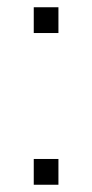

<svg xmlns="http://www.w3.org/2000/svg" viewBox="-20 -509 254 529"><path d="M73 -489H141V-418H73ZM73 -71H141V0H73Z"/></svg>

Font: MuliDisplayVN ExtraLight
Style: Regular
Weight: 200
Designer: Vernon Adams
Foundry: Vernon Adams
Version: Version 2.100